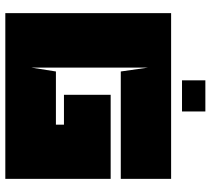

<svg xmlns="http://www.w3.org/2000/svg" viewBox="-56 -756 811 740"><g transform="rotate(90 350.0 -385.5)"><path d="M255 -445 240 -550V-100L255 -195H460V-226H345V-406H669V0H30V-639H669V-445ZM289 -771H409V-681H289Z"/></g></svg>

Font: Banana Brick
Style: Regular
Weight: 400
Designer: artmaker
Foundry: artmaker
Version: Version 4.000 2011 initial release